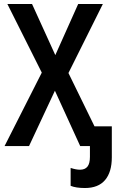

<svg xmlns="http://www.w3.org/2000/svg" viewBox="-20 -734 597 965"><path d="M335 200V110Q362 119 382 119Q407 119 419.5 103.5Q432 88 432 54V0H383L256 -278L126 0H3L190 -369L17 -714H141L258 -457L373 -714H497L324 -367L455 -99H542V57Q542 131 508 171Q474 211 407 211Q362 211 335 200Z"/></svg>

Font: Noto Sans Display Medium Narrow
Style: Regular
Weight: 500
Width: 4
Designer: Monotype Design team
Foundry: Monotype Imaging Inc.
Version: Version 1.000